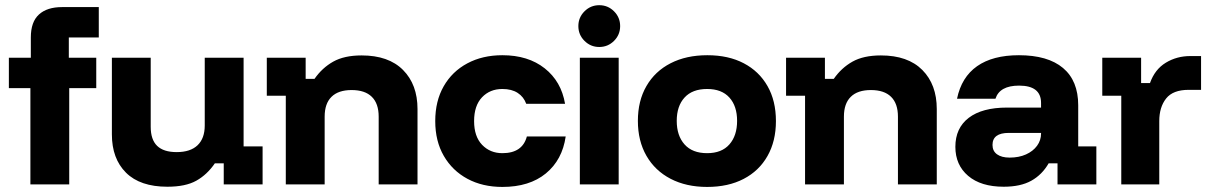

<svg xmlns="http://www.w3.org/2000/svg" viewBox="-20 -728 4782 758"><path d="M100 0V-380H15V-500H101.7V-580Q101.7 -641.7 133.8 -670.8Q165.8 -700 225 -700H370V-580H251.7V-500H360V-380H253.3V0Z M640.8 9.2Q533.3 9.2 477.5 -46.2Q421.7 -101.7 421.7 -197.5V-500H575V-227.5Q575 -176.7 600.4 -152.1Q625.8 -127.5 677.5 -127.5Q731.7 -127.5 760 -154.6Q788.3 -181.7 788.3 -232.5V-500H941.7V-150H1016.7V0H863.3V-83.3H828.3Q797.5 -38.3 755 -14.6Q712.5 9.2 640.8 9.2Z M1108.3 0V-350H1033.3V-500H1186.7V-416.7H1221.7Q1251.7 -460 1295.4 -484.6Q1339.2 -509.2 1407.5 -509.2Q1514.2 -509.2 1571.2 -451.7Q1628.3 -394.2 1628.3 -297.5V0H1475V-267.5Q1475 -319.2 1447.9 -345.8Q1420.8 -372.5 1368.3 -372.5Q1315.8 -372.5 1288.8 -345.8Q1261.7 -319.2 1261.7 -267.5V0Z M1963.3 10Q1885 10 1825.4 -22.1Q1765.8 -54.2 1732.1 -112.5Q1698.3 -170.8 1698.3 -250Q1698.3 -329.2 1731.7 -387.5Q1765 -445.8 1825 -477.9Q1885 -510 1963.3 -510Q2065 -510 2130.4 -458.3Q2195.8 -406.7 2210.8 -318.3H2057.5Q2047.5 -345.8 2023.8 -361.2Q2000 -376.7 1963.3 -376.7Q1914.2 -376.7 1882.9 -343.8Q1851.7 -310.8 1851.7 -250Q1851.7 -189.2 1883.3 -156.2Q1915 -123.3 1963.3 -123.3Q2042.5 -123.3 2060 -189.2H2213.3Q2200 -96.7 2135 -43.3Q2070 10 1963.3 10Z M2269.2 0V-500H2422.5V0ZM2345.8 -542.5Q2311.7 -542.5 2287.5 -566.7Q2263.3 -590.8 2263.3 -625Q2263.3 -659.2 2287.5 -683.3Q2311.7 -707.5 2345.8 -707.5Q2380 -707.5 2404.2 -683.3Q2428.3 -659.2 2428.3 -625Q2428.3 -590.8 2404.2 -566.7Q2380 -542.5 2345.8 -542.5Z M2771.7 10Q2689.2 10 2627.5 -22.1Q2565.8 -54.2 2532.1 -112.9Q2498.3 -171.7 2498.3 -250.8Q2498.3 -330 2532.1 -388.3Q2565.8 -446.7 2627.5 -478.3Q2689.2 -510 2772.5 -510Q2855.8 -510 2916.2 -478.3Q2976.7 -446.7 3010 -388.3Q3043.3 -330 3043.3 -250Q3043.3 -170.8 3010 -112.1Q2976.7 -53.3 2915.8 -21.7Q2855 10 2771.7 10ZM2771.7 -123.3Q2829.2 -123.3 2859.6 -157.9Q2890 -192.5 2890 -250.8Q2890 -309.2 2859.6 -342.9Q2829.2 -376.7 2771.7 -376.7Q2713.3 -376.7 2682.5 -342.9Q2651.7 -309.2 2651.7 -250.8Q2651.7 -192.5 2682.5 -157.9Q2713.3 -123.3 2771.7 -123.3Z M3158.3 0V-350H3083.3V-500H3236.7V-416.7H3271.7Q3301.7 -460 3345.4 -484.6Q3389.2 -509.2 3457.5 -509.2Q3564.2 -509.2 3621.3 -451.7Q3678.3 -394.2 3678.3 -297.5V0H3525V-267.5Q3525 -319.2 3497.9 -345.8Q3470.8 -372.5 3418.3 -372.5Q3365.8 -372.5 3338.8 -345.8Q3311.7 -319.2 3311.7 -267.5V0Z M3942.5 9.2Q3852.5 9.2 3802.1 -33.8Q3751.7 -76.7 3751.7 -148.3Q3751.7 -222.5 3804.6 -262.9Q3857.5 -303.3 3955.8 -303.3H4090V-321.7Q4090 -390 4003.3 -390Q3926.7 -390 3910 -338.3H3758.3Q3775.8 -423.3 3837.5 -466.7Q3899.2 -510 4002.5 -510Q4116.7 -510 4176.7 -459.6Q4236.7 -409.2 4236.7 -312.5V-150H4308.3V0H4155V-83.3H4120Q4094.2 -38.3 4051.7 -14.6Q4009.2 9.2 3942.5 9.2ZM3965.8 -105.8Q4002.5 -105.8 4030.4 -118.3Q4058.3 -130.8 4074.2 -152.5Q4090 -174.2 4090 -200.8V-203.3H3962.5Q3898.3 -203.3 3898.3 -155.8Q3898.3 -131.7 3916.2 -118.8Q3934.2 -105.8 3965.8 -105.8Z M4406.7 0V-350H4331.7V-500H4485V-400H4520Q4539.2 -454.2 4582.5 -480.4Q4625.8 -506.7 4679.2 -506.7H4721.7V-373.3H4672.5Q4610.8 -373.3 4583.8 -339.2Q4556.7 -305 4556.7 -250V0Z"/></svg>

Font: Funnel Display Light ExtraBold
Style: Regular
Weight: 800
Version: Version 1.000